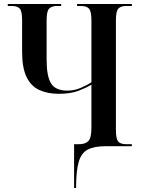

<svg xmlns="http://www.w3.org/2000/svg" viewBox="-20 -734 709 964"><path d="M352 210V-10H377Q407 -10 423 -25Q439 -40 439 -93V-309Q415 -294 375 -278.5Q335 -263 275 -263Q218 -263 176.5 -282.5Q135 -302 113 -348Q91 -394 91 -474V-632Q91 -677 79.5 -690.5Q68 -704 39 -704H19V-714H287V-704H267Q239 -704 226.5 -690.5Q214 -677 214 -632V-435Q214 -351 236.5 -315Q259 -279 318 -279Q352 -279 383.5 -292Q415 -305 439 -321V-632Q439 -677 427 -690.5Q415 -704 386 -704H367V-714H642V-704H614Q586 -704 574 -690.5Q562 -677 562 -633V-82Q562 -37 573.5 -23.5Q585 -10 614 -10H642V0H512Q453 0 420.5 17Q388 34 375 79.5Q362 125 362 210Z"/></svg>

Font: Noto Serif Display Condensed SemiBold
Style: Regular
Weight: 600
Width: 3
Designer: Monotype Design Team
Foundry: Monotype Imaging Inc.
Version: Version 2.009